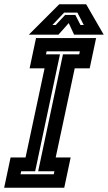

<svg xmlns="http://www.w3.org/2000/svg" viewBox="-44 -878 506 898"><path d="M-24.5 0 5.5 -141.5H75.5L164.5 -558.5H94.5L124.5 -700H405.5L375.5 -558.5H305.5L216.5 -141.5H286.5L256.5 0ZM52 -63H207.5L210.5 -77H134.5L250.5 -624H326.5L329.5 -638H174L171 -624H236.5L120.5 -77H55ZM233 -858H359L441 -716H302.5L277.5 -770L229.5 -716H91ZM256 -819 201 -761H216.5L260.5 -808H308.5L332.5 -761H348L318 -819Z"/></svg>

Font: Tourney Condensed Regular
Style: Bold Italic
Weight: 700
Width: 3
Italic angle: -12°
Designer: Tyler Finck
Foundry: Etcetera Type Co
Version: Version 1.010; ttfautohint (v1.8.3)